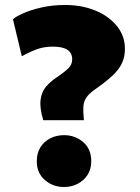

<svg xmlns="http://www.w3.org/2000/svg" viewBox="-20 -735 560 770"><path d="M153.5 -253Q138.5 -303 142.8 -334.8Q147 -366.5 164 -386.8Q181 -407 205 -423Q242.5 -448.5 256 -463Q269.5 -477.5 269.5 -497.5Q269.5 -522.5 250.5 -535.2Q231.5 -548 192 -548Q157 -548 128.8 -537.8Q100.5 -527.5 67.5 -509.5L32 -657.5Q41 -667 71 -680.8Q101 -694.5 145.2 -704.8Q189.5 -715 241 -715Q308 -715 362.2 -692.8Q416.5 -670.5 448.8 -630.8Q481 -591 481 -539Q481 -507 469.2 -481.8Q457.5 -456.5 432 -432.5Q406.5 -408.5 366 -380Q339 -361.5 327.5 -345.5Q316 -329.5 314.5 -308.5Q313 -287.5 316.5 -253ZM236.5 15Q192.5 15 160 -13Q127.5 -41 127.5 -88.5Q127.5 -121 142.2 -144.5Q157 -168 182 -180.5Q207 -193 236.5 -193Q281 -193 313.5 -165.2Q346 -137.5 346 -88.5Q346 -56.5 330.8 -33.2Q315.5 -10 290.8 2.5Q266 15 236.5 15Z"/></svg>

Font: Geologica ExtraBold
Style: Regular
Weight: 800
Designer: Sindre Bremnes, Frode Helland
Foundry: Monokrom Skriftforlag AS
Version: Version 1.010;gftools[0.9.28]